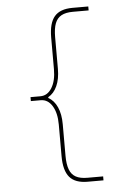

<svg xmlns="http://www.w3.org/2000/svg" viewBox="-59 -814 668 968"><g transform="rotate(-5 275.0 -330.0)"><path d="M345 110Q282 110 253.5 76.5Q225 43 225 -30V-190Q225 -249 203 -284.5Q181 -320 145 -320H95V-340H145Q181 -340 203 -375.5Q225 -411 225 -470V-630Q225 -703 253.5 -736.5Q282 -770 345 -770H425V-750H345Q309 -750 287 -738Q265 -726 255 -700Q245 -674 245 -630V-470Q245 -419 229 -383.5Q213 -348 184 -332V-328Q213 -312 229 -276.5Q245 -241 245 -190V-30Q245 13 255 39.5Q265 66 287 78Q309 90 345 90H425V110Z"/></g></svg>

Font: M PLUS Code Latin SemiExpanded Thin
Style: Regular
Weight: 250
Width: 6
Designer: Coji Morishita
Foundry: UNDERFOREST DESIGN
Version: Version 1.002; ttfautohint (v1.8.3)